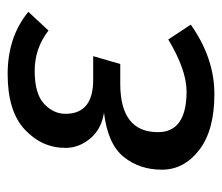

<svg xmlns="http://www.w3.org/2000/svg" viewBox="-60 -520 591 512"><g transform="rotate(-90 236.0 -263.5)"><path d="M140.1 -138.2Q140.1 -62 248.5 -62Q306.2 -62 387.2 -110.8L426.8 -50.8Q337.9 12.2 241.5 12.2Q145 12.2 92.5 -28.3Q40 -68.8 40 -127.9Q40 -187 74 -229.5Q107.9 -272 191.9 -282.2Q147.9 -289.1 123 -319.1Q98.1 -349.1 98.1 -384.8Q98.1 -447.8 147 -493.4Q195.8 -539.1 294.9 -539.1Q394 -539.1 460.9 -483.9L411.1 -430.2Q363.3 -467.3 302.7 -467Q242.2 -466.8 215.6 -441.9Q189 -417 189 -384.8Q189 -310.5 280.8 -311H342.8L321.8 -238.8H269Q140.1 -238.8 140.1 -138.2Z"/></g></svg>

Font: FiraSans-Italic
Style: Italic
Weight: 400
Italic angle: -8°
Designer: Carrois Corporate & Edenspiekermann AG
Foundry: Carrois Corporate GbR & Edenspiekermann AG
Version: Version 3.106;PS 003.106;hotconv 1.0.70;makeotf.lib2.5.58329